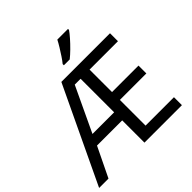

<svg xmlns="http://www.w3.org/2000/svg" viewBox="-234 -1146 1348 1348"><g transform="rotate(-45 440.0 -472.0)"><path d="M821 0H449V-221H199L92 0H-1L338 -714H821V-635H539V-412H802V-334H539V-79H821ZM234 -301H449V-634H391ZM634 -944V-934Q622 -916 597 -887.5Q572 -859 543 -830.5Q514 -802 491 -784H433V-796Q448 -814 465.5 -840.5Q483 -867 500 -894.5Q517 -922 528 -944Z"/></g></svg>

Font: Noto IKEA Arabic
Style: Regular
Weight: 400
Designer: Monotype Design Team
Foundry: Monotype Imaging Inc.
Version: Version 1.200